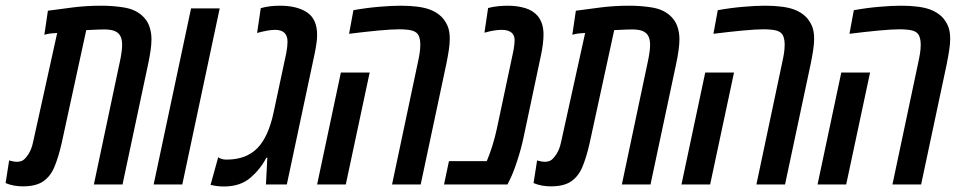

<svg xmlns="http://www.w3.org/2000/svg" viewBox="-61 -660 3436 687"><path d="M21 6.8Q-13.2 6.8 -41 -4.9L-28.3 -85.9Q-11.7 -81.1 -2.4 -81.1Q13.7 -81.1 22.5 -87.4Q31.2 -93.8 40.5 -107.9Q45.4 -115.7 49.8 -126Q54.2 -136.2 58.1 -154.8L143.6 -542Q131.8 -541.5 120.6 -540.3Q109.4 -539.1 97.7 -535.6L110.4 -621.6Q151.4 -627.4 200 -633.5Q248.5 -639.6 301.8 -639.6Q342.3 -639.6 381.1 -633.5Q419.9 -627.4 444.3 -606.9Q463.9 -590.8 472.4 -568.4Q481 -545.9 481 -520Q481 -502 477.8 -479.5Q474.6 -457 469.2 -431.6L377.4 0H274.9L367.7 -438.5Q376 -476.6 376 -499.5Q376 -531.2 358.9 -543.5Q349.6 -550.3 337.2 -552.5Q324.7 -554.7 315.4 -554.7Q308.1 -554.7 289.3 -554.2Q270.5 -553.7 247.6 -552.2L159.7 -147.9Q148.4 -98.1 134 -63.5Q119.6 -28.8 93.5 -11Q67.4 6.8 21 6.8Z M488.8 0 622.6 -629.9H725.1L591.3 0Z M739.7 7.3Q728 7.3 716.3 5.9Q704.6 4.4 692.4 1.5L719.7 -97.2Q724.6 -93.8 731.9 -91.3Q739.3 -88.9 749.5 -88.9Q819.3 -88.9 859.4 -129.4Q899.4 -169.9 918 -257.8L963.4 -470.7Q967.8 -494.1 967.8 -510.7Q967.8 -553.2 923.3 -553.2Q909.7 -553.2 893.1 -550Q876.5 -546.9 858.9 -542L872.1 -630.9Q889.2 -635.7 906.7 -637.7Q924.3 -639.6 940.9 -639.6Q1001.5 -639.6 1037.6 -615.7Q1073.7 -591.8 1073.7 -534.7Q1073.7 -520 1071 -502.4Q1068.4 -484.9 1064 -463.9L965.3 0H890.6L895.5 -95.7H892.1Q871.1 -55.2 835 -23.9Q798.8 7.3 739.7 7.3Z M1341.8 0 1434.6 -438.5Q1438.5 -456.1 1440.7 -470.9Q1442.9 -485.8 1442.9 -499.5Q1442.9 -516.6 1438.7 -528.6Q1434.6 -540.5 1423.8 -546.4Q1413.6 -551.8 1397.9 -553.5Q1382.3 -555.2 1369.6 -555.2Q1340.3 -555.2 1293.5 -550.8Q1246.6 -546.4 1188 -539.1L1203.6 -623.5Q1249 -631.8 1294.7 -635.7Q1340.3 -639.6 1371.6 -639.6Q1439.5 -639.6 1476.6 -626Q1501.5 -616.7 1518.6 -600.1Q1531.2 -587.4 1539.8 -568.8Q1548.3 -550.3 1548.3 -521Q1548.3 -503.4 1544.9 -480.7Q1541.5 -458 1536.1 -431.6L1444.3 0ZM1073.7 0 1158.7 -400.4H1261.7L1176.3 0Z M1527.8 0 1545.4 -83.5H1680.7Q1690.9 -106.9 1700.7 -138.2Q1710.4 -169.4 1717.3 -201.7L1774.4 -470.7Q1780.3 -498 1780.3 -517.1Q1780.3 -534.2 1769 -543.5Q1757.3 -553.2 1733.4 -553.2Q1722.7 -553.2 1707.8 -551Q1692.9 -548.8 1672.4 -543L1685.5 -631.3Q1703.1 -636.2 1723.1 -637.9Q1743.2 -639.6 1754.9 -639.6Q1790 -639.6 1818.1 -631.1Q1846.2 -622.6 1863.3 -602.5Q1883.8 -577.6 1883.8 -536.1Q1883.8 -520.5 1881.3 -501.2Q1878.9 -481.9 1875 -463.9L1812.5 -168.9Q1804.2 -128.9 1789.8 -85Q1775.4 -41 1764.2 -19L1754.9 0Z M1910.2 6.8Q1876 6.8 1848.1 -4.9L1860.8 -85.9Q1877.4 -81.1 1886.7 -81.1Q1902.8 -81.1 1911.6 -87.4Q1920.4 -93.8 1929.7 -107.9Q1934.6 -115.7 1939 -126Q1943.4 -136.2 1947.3 -154.8L2032.7 -542Q2021 -541.5 2009.8 -540.3Q1998.5 -539.1 1986.8 -535.6L1999.5 -621.6Q2040.5 -627.4 2089.1 -633.5Q2137.7 -639.6 2190.9 -639.6Q2231.4 -639.6 2270.3 -633.5Q2309.1 -627.4 2333.5 -606.9Q2353 -590.8 2361.6 -568.4Q2370.1 -545.9 2370.1 -520Q2370.1 -502 2366.9 -479.5Q2363.8 -457 2358.4 -431.6L2266.6 0H2164.1L2256.8 -438.5Q2265.1 -476.6 2265.1 -499.5Q2265.1 -531.2 2248 -543.5Q2238.8 -550.3 2226.3 -552.5Q2213.9 -554.7 2204.6 -554.7Q2197.3 -554.7 2178.5 -554.2Q2159.7 -553.7 2136.7 -552.2L2048.8 -147.9Q2037.6 -98.1 2023.2 -63.5Q2008.8 -28.8 1982.7 -11Q1956.5 6.8 1910.2 6.8Z M2645.5 0 2738.3 -438.5Q2742.2 -456.1 2744.4 -470.9Q2746.6 -485.8 2746.6 -499.5Q2746.6 -516.6 2742.4 -528.6Q2738.3 -540.5 2727.5 -546.4Q2717.3 -551.8 2701.7 -553.5Q2686 -555.2 2673.3 -555.2Q2644 -555.2 2597.2 -550.8Q2550.3 -546.4 2491.7 -539.1L2507.3 -623.5Q2552.7 -631.8 2598.4 -635.7Q2644 -639.6 2675.3 -639.6Q2743.2 -639.6 2780.3 -626Q2805.2 -616.7 2822.3 -600.1Q2835 -587.4 2843.5 -568.8Q2852.1 -550.3 2852.1 -521Q2852.1 -503.4 2848.6 -480.7Q2845.2 -458 2839.8 -431.6L2748 0ZM2377.4 0 2462.4 -400.4H2565.4L2480 0Z M3132.3 0 3225.1 -438.5Q3229 -456.1 3231.2 -470.9Q3233.4 -485.8 3233.4 -499.5Q3233.4 -516.6 3229.2 -528.6Q3225.1 -540.5 3214.4 -546.4Q3204.1 -551.8 3188.5 -553.5Q3172.9 -555.2 3160.2 -555.2Q3130.9 -555.2 3084 -550.8Q3037.1 -546.4 2978.5 -539.1L2994.1 -623.5Q3039.6 -631.8 3085.2 -635.7Q3130.9 -639.6 3162.1 -639.6Q3230 -639.6 3267.1 -626Q3292 -616.7 3309.1 -600.1Q3321.8 -587.4 3330.3 -568.8Q3338.9 -550.3 3338.9 -521Q3338.9 -503.4 3335.4 -480.7Q3332 -458 3326.7 -431.6L3234.9 0ZM2864.3 0 2949.2 -400.4H3052.2L2966.8 0Z"/></svg>

Font: Open Sans Condensed SemiBold
Style: Italic
Weight: 600
Width: 3
Italic angle: -12°
Designer: Monotype Design Team
Foundry: Monotype Imaging Inc.
Version: Version 3.000; ttfautohint (v1.8.4)